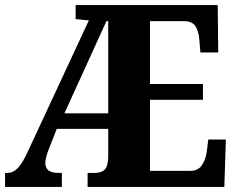

<svg xmlns="http://www.w3.org/2000/svg" viewBox="-20 -734 931 754"><path d="M0 0V-55H9Q32 -55 50 -74Q68 -93 87 -134L329 -654L277 -659V-714H835L837 -528H767L763 -576Q760 -613 747 -632Q734 -651 702 -651H569V-404H777V-342H569V-63H727Q757 -63 772 -84Q787 -105 792 -138L798 -186H867L861 0H324V-55H352Q380 -55 392.5 -69.5Q405 -84 405 -121V-228H203L171 -147Q158 -112 158 -94Q158 -55 209 -55H223V0ZM233 -289H405V-651H398Z"/></svg>

Font: Noto Serif Armenian Condensed ExtraBold
Style: Regular
Weight: 800
Width: 3
Designer: Monotype Design Team
Foundry: Monotype Imaging Inc.
Version: Version 2.008; ttfautohint (v1.8.4.7-5d5b)